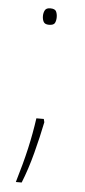

<svg xmlns="http://www.w3.org/2000/svg" viewBox="-50 -562 320 721"><g transform="rotate(5 110.0 -201.5)"><path d="M85 -501Q85 -513 90 -522.5Q95 -532 110 -532Q128 -532 132.5 -522.5Q137 -513 137 -501Q137 -488 132.5 -479Q128 -470 110 -470Q95 -470 90 -479Q85 -488 85 -501ZM125 -104Q114 -49 97.5 14Q81 77 60 129H38Q60 56 73 -1.5Q86 -59 94 -116H122Z"/></g></svg>

Font: Noto Sans Lao Looped Thin
Style: Regular
Weight: 100
Designer: Mark Frömberg, Ben Mitchell
Foundry: The Fontpad Ltd
Version: Version 1.002; ttfautohint (v1.8.4.7-5d5b)